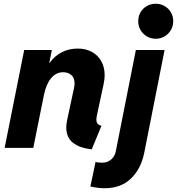

<svg xmlns="http://www.w3.org/2000/svg" viewBox="-20 -794 950 1031"><path d="M335.9 -108.9Q335.9 -127.4 340.3 -148.4L377.4 -321.3Q380.4 -334.5 380.4 -345.7Q380.4 -376 363 -391.1Q345.7 -406.2 319.3 -406.2Q281.2 -406.2 254.6 -374.5Q228 -342.8 215.8 -283.7L158.7 0H4.9L109.9 -525.4H258.3L244.6 -456.5H246.6Q273.9 -494.6 312.5 -513.9Q351.1 -533.2 397.5 -533.2Q439.9 -533.2 472.7 -515.6Q505.4 -498 523.7 -465.8Q542 -433.6 542 -390.1Q542 -369.1 536.6 -343.3L500.5 -174.8Q497.6 -161.6 497.6 -151.9Q497.6 -136.7 504.4 -129.2Q511.2 -121.6 524.9 -118.7L472.7 7.8Q407.2 1 371.6 -27.6Q335.9 -56.2 335.9 -108.9ZM465.3 207.5 493.2 75.2Q502.9 79.6 529.3 79.6Q557.6 79.6 577.1 62.3Q596.7 44.9 601.6 19.5L709.5 -525.4H863.8L754.4 26.9Q736.8 113.8 682.6 165.3Q628.4 216.8 542.5 216.8Q507.8 216.8 465.3 207.5ZM722.2 -680.2Q722.2 -706.5 734.6 -728Q747.1 -749.5 768.6 -761.7Q790 -773.9 816.4 -773.9Q842.3 -773.9 863.8 -761.5Q885.3 -749 897.7 -727.8Q910.2 -706.5 910.2 -680.2Q910.2 -654.3 897.7 -632.8Q885.3 -611.3 863.8 -598.6Q842.3 -585.9 816.4 -585.9Q790 -585.9 768.6 -598.6Q747.1 -611.3 734.6 -632.8Q722.2 -654.3 722.2 -680.2Z"/></svg>

Font: Reddit Sans Vanilla ExtraBold
Style: Italic
Weight: 800
Italic angle: -11.25°
Designer: Stephen Hutchings
Version: Version 1.013